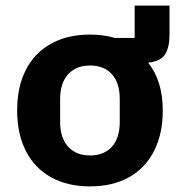

<svg xmlns="http://www.w3.org/2000/svg" viewBox="-20 -651 640 683"><path d="M300 12Q220 12 161.5 -20.5Q103 -53 72 -114Q41 -175 41 -258Q41 -342 72 -402.5Q103 -463 161.5 -495.5Q220 -528 300 -528Q349 -528 389 -516H459V-631H583V-528Q583 -483 567.5 -458Q552 -433 507 -428Q532 -397 545.5 -354.5Q559 -312 559 -258Q559 -175 528 -114Q497 -53 439 -20.5Q381 12 300 12ZM300 -98Q350 -98 378 -129Q406 -160 406 -217V-299Q406 -356 378 -387Q350 -418 300 -418Q251 -418 222.5 -387Q194 -356 194 -299V-217Q194 -160 222.5 -129Q251 -98 300 -98Z"/></svg>

Font: Lilex
Style: Regular
Weight: 400
Monospace: yes
Designer: Mike Abbink, Paul van der Laan, Pieter van Rosmalen, Mikhael Khrustik
Foundry: Mikhael Khrustik
Version: Version 2.510